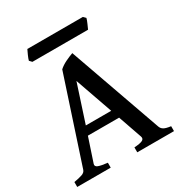

<svg xmlns="http://www.w3.org/2000/svg" viewBox="-182 -914 981 1043"><g transform="rotate(-30 308.5 -392.5)"><path d="M0 0V-30.8Q33.2 -36.6 51.5 -43Q69.8 -49.3 74.7 -64L249 -594.2Q268.1 -611.3 293.7 -623.5Q319.3 -635.7 340.3 -643.1L545.4 -64Q550.3 -50.3 563 -42.5Q575.7 -34.7 606.9 -30.8V0H376.5V-30.8Q414.1 -33.2 428.2 -40.5Q442.4 -47.9 437 -64L385.3 -212.4H189.5L140.1 -64Q135.3 -48.8 152.6 -42Q169.9 -35.2 210 -30.8V0ZM207.5 -266.1H366.7L284.2 -501ZM128.9 -710.4 115.2 -725.1Q117.7 -735.8 126.5 -755.6Q135.3 -775.4 140.1 -784.7H488.3L502.4 -770.5Q500 -759.8 491 -739.5Q481.9 -719.2 478 -710.4Z"/></g></svg>

Font: David Libre Medium
Style: Regular
Weight: 500
Designer: Ismar David, J. Victor Gaultney, Annie Olsen and Meir Sadan
Foundry: Monotype Imaging Inc. & SIL International
Version: Version 1.100; ttfautohint (v1.8.4.7-5d5b)